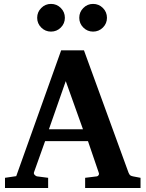

<svg xmlns="http://www.w3.org/2000/svg" viewBox="-20 -938 726 958"><path d="M681.2 0H404.8V-50.8L463.9 -58.1Q468.8 -59.1 472.2 -64.5Q475.6 -69.8 473.1 -75.2L418.9 -233.9H205.1L149.9 -79.1Q147 -71.3 153.1 -65.2Q159.2 -59.1 164.1 -58.1L220.2 -50.8V0H4.9V-50.8L61 -59.1L285.2 -687H398.9L621.1 -77.1Q625 -67.9 628.7 -64.2Q632.3 -60.5 643.1 -58.1L681.2 -50.8ZM394 -293 308.1 -533.2 224.1 -293ZM513.7 -849.1Q513.7 -820.8 493.4 -800.5Q473.1 -780.3 444.3 -780.3Q416 -780.3 395.8 -800.5Q375.5 -820.8 375.5 -849.1Q375.5 -877.9 395.8 -898.2Q416 -918.5 444.3 -918.5Q473.1 -918.5 493.4 -898.2Q513.7 -877.9 513.7 -849.1ZM303.7 -849.1Q303.7 -820.8 283.4 -800.5Q263.2 -780.3 234.4 -780.3Q206.1 -780.3 185.8 -800.5Q165.5 -820.8 165.5 -849.1Q165.5 -877.9 185.8 -898.2Q206.1 -918.5 234.4 -918.5Q263.2 -918.5 283.4 -898.2Q303.7 -877.9 303.7 -849.1Z"/></svg>

Font: Charis
Style: Bold
Weight: 700
Designer: Walt Agee, Miriam Martin, Annie Olsen, Victor Gaultney, Lorna Priest, Alan Ward, Bob Hallissy, Martin Hosken, Sharon Cor
Foundry: SIL Global
Version: Version 7.000